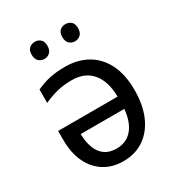

<svg xmlns="http://www.w3.org/2000/svg" viewBox="-177 -841 885 961"><g transform="rotate(-30 266.0 -360.0)"><path d="M237 -546Q309 -546 364 -515Q419 -484 450 -423Q481 -362 481 -272Q481 -184 453 -121Q425 -58 374.5 -24Q324 10 256 10Q192 10 145 -20Q98 -50 72.5 -104.5Q47 -159 47 -232V-285H391Q389 -376 348 -423.5Q307 -471 233 -471Q185 -471 147.5 -461.5Q110 -452 70 -434V-511Q109 -529 147 -537.5Q185 -546 237 -546ZM137 -215Q138 -170 150.5 -135.5Q163 -101 189.5 -81.5Q216 -62 257 -62Q315 -62 349 -102.5Q383 -143 389 -215ZM123 -681Q123 -707 136.5 -718.5Q150 -730 169 -730Q187 -730 200.5 -718.5Q214 -707 214 -681Q214 -656 200.5 -643.5Q187 -631 169 -631Q150 -631 136.5 -643.5Q123 -656 123 -681ZM300 -681Q300 -707 313.5 -718.5Q327 -730 345 -730Q364 -730 377.5 -718.5Q391 -707 391 -681Q391 -656 377.5 -643.5Q364 -631 345 -631Q327 -631 313.5 -643.5Q300 -656 300 -681Z"/></g></svg>

Font: Noto Sans Display
Style: Regular
Weight: 400
Designer: Monotype Design Team
Foundry: Monotype Imaging Inc.
Version: Version 2.003